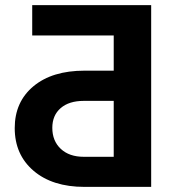

<svg xmlns="http://www.w3.org/2000/svg" viewBox="-20 -731 666 751"><path d="M37.6 -230Q37.6 -332.5 110.8 -393.6Q184.1 -454.6 310.5 -454.6H424.8V-592.3H106V-710.9H571.3V0H310.5Q185.1 0 111.3 -63Q37.6 -126 37.6 -230ZM424.8 -336.4H307.6Q250 -336.4 217.3 -308.1Q184.6 -279.8 184.6 -231Q184.6 -179.7 217.8 -148.7Q251 -117.7 307.6 -117.7H424.8Z"/></svg>

Font: Roboto
Style: Bold
Weight: 700
Designer: Google
Version: Version 2.134; 2016; ttfautohint (v1.6)